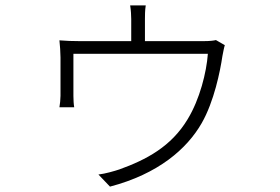

<svg xmlns="http://www.w3.org/2000/svg" viewBox="-20 -630 1040 714"><path d="M783 -481C775 -479 762 -477 734 -477H519V-559C519 -571 519 -592 522 -610H464C467 -592 468 -571 468 -559V-477H279C252 -477 222 -478 201 -480C203 -463 205 -433 205 -416V-274C205 -261 203 -242 201 -231H256C254 -241 253 -260 253 -273V-430H753C748 -361 723 -261 678 -187C617 -85 524 -36 424 0C406 6 372 16 346 19L389 64C568 17 675 -76 730 -172C776 -252 799 -366 807 -421C810 -436 813 -453 816 -462Z"/></svg>

Font: Genne Gothic Light
Style: Regular
Weight: 300
Designer: Ryoko NISHIZUKA (kana & ideographs); Paul D. Hunt (Latin, Greek & Cyrillic); Wenlong ZHANG (bopomofo); Sandoll Communica
Foundry: Adobe Systems Incorporated
Version: Version 1.004;PS 1.004;hotconv 16.6.51;makeotf.lib2.5.65220